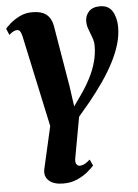

<svg xmlns="http://www.w3.org/2000/svg" viewBox="-64 -590 637 886"><g transform="rotate(-5 255.0 -147.0)"><path d="M307.5 -144.5Q335.5 -184 354.2 -221Q373 -258 382.8 -294.5Q392.5 -331 392.5 -368.5Q392.5 -387.5 385.2 -406.8Q378 -426 370.8 -445.2Q363.5 -464.5 363.5 -483Q363.5 -509 380.5 -528Q397.5 -547 433 -547Q472 -547 490 -517.5Q508 -488 508 -444Q508 -404 495.5 -363Q483 -322 461 -280Q439 -238 409.8 -196Q380.5 -154 347.5 -113Q333.5 -96.5 319.2 -79.5Q305 -62.5 292.5 -47.5L258.5 139.5Q254.5 160 260.8 169Q267 178 276 178Q286 178 297.5 172.5Q309 167 324 153.5L337 182.5Q327.5 193.5 307.5 210.2Q287.5 227 258.8 240Q230 253 193.5 253Q149 253 126.8 232.5Q104.5 212 111.5 179L156 -16.5L64.5 -441.5Q60.5 -458 55.2 -464.5Q50 -471 42 -471Q35 -471 26.5 -467.2Q18 -463.5 5 -452L-7.5 -481.5Q-3 -487.5 14.5 -503.5Q32 -519.5 59 -533.2Q86 -547 118 -547Q162.5 -547 184.8 -528.5Q207 -510 213 -476L261 -190.5L274 -97Z"/></g></svg>

Font: Merriweather 72pt ExtraBold
Style: Italic
Weight: 800
Italic angle: -7.8°
Version: Version 2.101